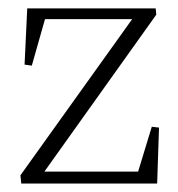

<svg xmlns="http://www.w3.org/2000/svg" viewBox="-20 -434 422 454"><path d="M30.3 0H351.6L356 -132.3L338.9 -134.3L306.6 -28.3H85L349.6 -399.4L348.1 -414.1H44.4L38.1 -281.2L55.2 -278.8L86.4 -388.7H292.5L28.3 -19.5Z"/></svg>

Font: Neuton ExtraLight
Style: Regular
Weight: 275
Designer: Brian M Zick
Foundry: Brian M Zick
Version: Version 1.560